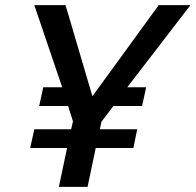

<svg xmlns="http://www.w3.org/2000/svg" viewBox="-20 -730 764 750"><path d="M477 -389H551L535 -316H423L376 -254L370 -225H516L501 -152H354L322 0H210L242 -152H98L114 -225H258L265 -256L246 -316H133L149 -389H223L114 -710H236L341 -354L600 -710H724Z"/></svg>

Font: Raleway SemiBold
Style: Italic
Weight: 600
Italic angle: -12°
Designer: Matt McInerney, Pablo Impallari, Rodrigo Fuenzalida
Foundry: Matt McInerney, Pablo Impallari, Rodrigo Fuenzalida
Version: Version 4.026